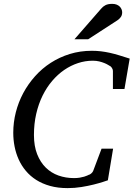

<svg xmlns="http://www.w3.org/2000/svg" viewBox="-20 -947 684 983"><path d="M617.2 -491.2H558.1V-584Q558.1 -591.8 552.5 -600.1Q546.9 -608.4 540 -610.8Q538.1 -611.8 531.2 -616Q524.4 -620.1 513.4 -624.5Q502.4 -628.9 487.8 -632.6Q473.1 -636.2 455.1 -636.2Q416.5 -636.2 379.4 -624Q342.3 -611.8 308.8 -588.9Q275.4 -565.9 247.1 -532.7Q218.8 -499.5 198 -457.3Q177.2 -415 165.5 -364.3Q153.8 -313.5 153.8 -255.9Q153.8 -199.2 170.2 -157.7Q186.5 -116.2 214.4 -88.9Q242.2 -61.5 279.5 -48.3Q316.9 -35.2 358.9 -35.2Q375 -35.2 388.2 -37.4Q401.4 -39.6 410.9 -42.5Q420.4 -45.4 426.3 -48.1Q432.1 -50.8 434.1 -51.8Q439.9 -52.7 447 -58.8Q454.1 -64.9 457 -71.8L500 -186H559.1L532.2 -23.9Q526.4 -22 507.1 -15.6Q487.8 -9.3 459.7 -2.2Q431.6 4.9 397 10.5Q362.3 16.1 326.2 16.1Q276.4 16.1 236.3 4.9Q196.3 -6.3 165.5 -25.9Q134.8 -45.4 112.3 -72.3Q89.8 -99.1 75.7 -130.6Q61.5 -162.1 54.7 -196.8Q47.9 -231.4 47.9 -267.1Q47.9 -320.3 61 -372.1Q74.2 -423.8 99.1 -470.5Q124 -517.1 159.7 -556.9Q195.3 -596.7 240 -625.5Q284.7 -654.3 337.6 -670.7Q390.6 -687 450.2 -687Q474.6 -687 497.1 -684.3Q519.5 -681.6 542.5 -676.5Q565.4 -671.4 590.3 -663.8Q615.2 -656.2 644 -647ZM605.5 -884.3Q605.5 -870.1 599.1 -860.6Q592.8 -851.1 581.5 -843.3L431.6 -746.1H361.3L497.6 -902.3Q502.4 -908.2 507.8 -912.6Q513.2 -917 519.8 -920.4Q526.4 -923.8 534.9 -925.5Q543.5 -927.2 554.7 -927.2Q567.9 -927.2 577.4 -923.3Q586.9 -919.4 593 -913.3Q599.1 -907.2 602.3 -899.4Q605.5 -891.6 605.5 -884.3Z"/></svg>

Font: Charis SIL
Style: Italic
Weight: 400
Italic angle: -11°
Foundry: SIL International
Version: Version 4.112